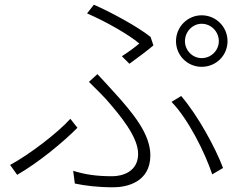

<svg xmlns="http://www.w3.org/2000/svg" viewBox="-20 -770 1040 816"><path d="M766 -595C766 -635 798 -669 837 -669C878 -669 910 -635 910 -595C910 -556 878 -523 837 -523C798 -523 766 -556 766 -595ZM728 -595C728 -534 777 -486 837 -486C898 -486 947 -534 947 -595C947 -656 898 -705 837 -705C777 -705 728 -656 728 -595ZM498 -531 530 -499C565 -524 610 -558 632 -577L620 -613C565 -657 452 -718 379 -750L350 -713C427 -680 528 -623 572 -585C556 -571 526 -549 498 -531ZM291 -44 298 10C341 19 394 26 462 26C516 26 619 6 619 -110C619 -199 548 -287 463 -380C441 -404 416 -432 394 -455L358 -422C382 -398 410 -371 431 -348C493 -277 567 -188 567 -116C567 -40 500 -21 457 -21C386 -21 340 -29 291 -44ZM882 -29 928 -56C896 -141 822 -278 750 -362L709 -337C780 -264 851 -122 882 -29ZM309 -227 279 -265C224 -204 103 -112 23 -69L53 -27C145 -80 250 -167 309 -227Z"/></svg>

Font: Noto Sans SC Light
Style: Regular
Weight: 300
Designer: Ryoko NISHIZUKA 西塚涼子 (kana, bopomofo & ideographs); Paul D. Hunt (Latin, Greek & Cyrillic); Sandoll Communications 산돌커뮤니
Foundry: Adobe
Version: Version 2.004;hotconv 1.0.118;makeotfexe 2.5.65603